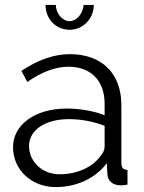

<svg xmlns="http://www.w3.org/2000/svg" viewBox="-20 -750 585 780"><path d="M206 10C290 10 366 -24 414 -87L416 -46C417 -15 437 3 472 3C478 3 487 2 498 0V-60C481 -60 473 -69 473 -88V-323C473 -452 394 -530 263 -530C200 -530 134 -507 67 -462L91 -417C148 -457 205 -479 258 -479C350 -479 405 -421 405 -329V-282C362 -299 304 -309 251 -309C123 -309 33 -244 33 -152C33 -61 107 10 206 10ZM222 -42C152 -42 98 -93 98 -157C98 -222 164 -266 260 -266C311 -266 360 -256 405 -239V-154C405 -142 399 -127 387 -115C356 -71 293 -42 222 -42ZM263 -664C234 -664 207 -695 207 -730H165C165 -673 207 -629 263 -629C317 -629 361 -674 361 -730H320C316 -693 291 -664 263 -664Z"/></svg>

Font: Raleway Reg
Style: Regular
Weight: 400
Designer: Matt McInerney, Pablo Impallari, Rodrigo Fuenzalida
Foundry: Matt McInerney, Pablo Impallari, Rodrigo Fuenzalida
Version: Version 3.00 July 28, 2015